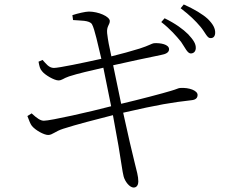

<svg xmlns="http://www.w3.org/2000/svg" viewBox="-20 -798 1040 862"><path d="M836 -558C849 -558 858 -566 859 -581C860 -601 849 -618 825 -644C802 -667 768 -692 719 -716L704 -699C744 -668 772 -636 793 -610C811 -584 821 -559 836 -558ZM924 -627C937 -626 945 -634 946 -649C947 -670 937 -689 913 -713C890 -734 854 -756 805 -778L791 -761C833 -729 857 -705 880 -678C901 -653 910 -627 924 -627ZM242 -437C259 -437 263 -446 290 -455C330 -468 387 -481 444 -494L479 -321C384 -296 207 -256 177 -256C162 -256 147 -266 122 -289L103 -277C111 -256 116 -242 123 -233C139 -213 178 -192 196 -192C216 -192 226 -208 264 -220C319 -238 416 -263 487 -281L512 -143C522 -86 530 -23 535 -6C541 17 562 44 580 44C596 44 601 29 601 17C601 -7 594 -29 584 -70C574 -110 554 -195 533 -292C694 -329 752 -338 839 -348C862 -350 867 -361 867 -372C867 -391 830 -406 788 -403C779 -402 775 -398 747 -390C715 -380 601 -350 524 -332L488 -505C549 -519 648 -540 702 -551C724 -555 739 -562 739 -577C739 -599 700 -606 671 -604C662 -603 648 -593 607 -580C569 -568 524 -556 480 -545C470 -590 465 -615 461 -649C458 -681 473 -686 473 -704C472 -724 422 -746 379 -746C364 -746 329 -738 305 -730L308 -708C338 -705 382 -708 393 -689C405 -668 420 -596 435 -534C354 -516 244 -493 222 -493C199 -493 186 -513 171 -529L153 -521C157 -500 159 -489 169 -478C182 -461 224 -437 242 -437Z"/></svg>

Font: Source Han Serif CN Light
Style: Regular
Weight: 300
Designer: Ryoko NISHIZUKA 西塚涼子 (kana & ideographs); Frank Grießhammer (Latin, Greek & Cyrillic); Wenlong ZHANG 张文龙 (bopomofo); San
Foundry: Adobe
Version: Version 2.003;hotconv 1.1.1;makeotfexe 2.6.0